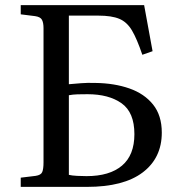

<svg xmlns="http://www.w3.org/2000/svg" viewBox="-20 -730 700 750"><path d="M61 0V-36L119 -43Q140 -46 145 -58Q150 -70 150 -96V-620Q150 -641 144 -652.5Q138 -664 117 -667L61 -674V-710H543L576 -530L536 -516Q515 -578 495.5 -611Q476 -644 446 -656.5Q416 -669 364 -669H249V-401Q273 -403 297 -405Q321 -407 353 -406Q427 -405 485.5 -384.5Q544 -364 578 -321.5Q612 -279 612 -212Q612 -113 537.5 -56.5Q463 0 320 0ZM318 -42Q408 -42 456.5 -83Q505 -124 505 -206Q505 -291 455 -326.5Q405 -362 322 -362Q300 -362 282.5 -361.5Q265 -361 249 -358V-47Q261 -44 281.5 -43Q302 -42 318 -42Z"/></svg>

Font: Literata 36pt
Style: Regular
Weight: 400
Designer: Latin by Veronika Burian and Jose Scaglione. Greek by Irene Vlachou. Cyrillic by Vera Evstafieva.
Foundry: TypeTogether
Version: Version 3.002